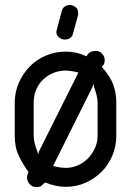

<svg xmlns="http://www.w3.org/2000/svg" viewBox="-20 -760 533 781"><path d="M231 -714Q234 -727 243.5 -733.5Q253 -740 264 -740Q273 -740 285.5 -732.5Q298 -725 298 -707Q298 -704 297.5 -700.5Q297 -697 295 -689Q293 -681 288.5 -666Q284 -651 277 -623Q274 -611 264.5 -605Q255 -599 244 -599Q231 -599 220 -608Q209 -617 209 -631Q209 -632 209.5 -633Q210 -634 210 -635ZM404 -500 402 -497Q402 -497 403 -499ZM40 -342Q40 -385 56.5 -423Q73 -461 101 -489.5Q129 -518 167 -534Q205 -550 247 -550Q291 -550 332 -531Q340 -546 350.5 -549.5Q361 -553 368 -553Q386 -553 396 -541Q406 -529 406 -515Q406 -510 405 -506Q404 -502 403 -499L394 -488Q428 -450 440.5 -416.5Q453 -383 453 -342V-208Q453 -165 437 -127Q421 -89 393 -61Q365 -33 327.5 -16.5Q290 0 247 0Q208 0 163 -18Q154 -9 148 -4Q142 1 128 1Q111 1 100.5 -11Q90 -23 90 -37Q90 -48 96 -60Q73 -92 56.5 -126Q40 -160 40 -208ZM117 -208Q117 -181 132 -144Q133 -142 133.5 -138Q134 -134 135 -132L139 -145L299 -465Q267 -473 247 -473Q221 -473 197.5 -463.5Q174 -454 156 -437Q138 -420 127.5 -396Q117 -372 117 -342ZM247 -77Q272 -77 295.5 -87Q319 -97 337 -115Q355 -133 366 -157Q377 -181 377 -208V-343Q377 -366 363 -405Q362 -407 361.5 -412Q361 -417 360 -419L356 -406L196 -85Q226 -77 247 -77Z"/></svg>

Font: VDS Compensated
Style: Light
Weight: 300
Designer: artmaker
Foundry: artmaker
Version: Version 1.000 2012 initial release